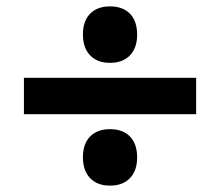

<svg xmlns="http://www.w3.org/2000/svg" viewBox="-20 -651 690 602"><path d="M55 -293V-407H595V-293ZM325 -454Q285 -454 262.5 -477.5Q240 -501 240 -543Q240 -585 262.5 -608Q285 -631 325 -631Q365 -631 387.5 -608Q410 -585 410 -542Q410 -501 387.5 -477.5Q365 -454 325 -454ZM325 -69Q285 -69 262.5 -92.5Q240 -116 240 -158Q240 -200 262.5 -223Q285 -246 325 -246Q365 -246 387.5 -223Q410 -200 410 -157Q410 -116 387.5 -92.5Q365 -69 325 -69Z"/></svg>

Font: Martian Mono SemiCondensed Medium
Style: Regular
Weight: 500
Width: 4
Designer: Roman Shamin
Foundry: Evil Martians
Version: Version 1.000